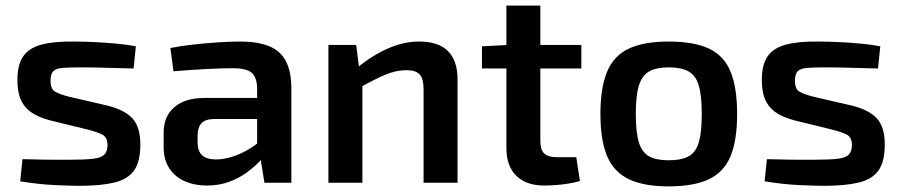

<svg xmlns="http://www.w3.org/2000/svg" viewBox="-20 -651 3213 684"><path d="M245 -503Q279 -503 318.5 -501Q358 -499 396 -495.5Q434 -492 464 -486L456 -407Q408 -408 360.5 -409.5Q313 -411 267 -411Q226 -411 202.5 -409Q179 -407 169.5 -397Q160 -387 160 -363Q160 -334 176 -324.5Q192 -315 228 -306L362 -275Q423 -260 451.5 -229.5Q480 -199 480 -136Q480 -75 457.5 -43.5Q435 -12 386.5 -0.5Q338 11 263 11Q234 11 177 8.5Q120 6 52 -5L60 -84Q80 -84 107.5 -83Q135 -82 166.5 -82Q198 -82 231 -82Q284 -82 312.5 -85.5Q341 -89 352 -100.5Q363 -112 363 -134Q363 -162 344.5 -171.5Q326 -181 290 -190L159 -222Q114 -234 89 -252.5Q64 -271 53 -298.5Q42 -326 42 -366Q42 -420 62.5 -450Q83 -480 127.5 -492Q172 -504 245 -503Z M836 -503Q895 -503 936 -487.5Q977 -472 997.5 -435Q1018 -398 1018 -333V0H922L905 -106L896 -120V-334Q896 -373 878 -390.5Q860 -408 809 -408Q771 -408 713.5 -405Q656 -402 598 -397L587 -480Q622 -487 666 -492Q710 -497 755 -500Q800 -503 836 -503ZM966 -302 965 -227H740Q710 -226 697 -211Q684 -196 684 -170V-143Q684 -113 700 -98Q716 -83 750 -83Q777 -83 810 -93.5Q843 -104 875.5 -125Q908 -146 934 -175V-112Q924 -97 905 -76.5Q886 -56 858.5 -36Q831 -16 795.5 -3Q760 10 717 10Q673 10 638 -5.5Q603 -21 583 -51.5Q563 -82 563 -127V-179Q563 -237 601.5 -269.5Q640 -302 707 -302Z M1473 -503Q1610 -503 1610 -368V0H1489V-331Q1489 -371 1475 -386Q1461 -401 1428 -401Q1391 -401 1352 -384.5Q1313 -368 1258 -337L1253 -410Q1308 -455 1363.5 -479Q1419 -503 1473 -503ZM1249 -491 1261 -395 1271 -381V0H1150V-491Z M1905 -631V-148Q1905 -118 1918.5 -104.5Q1932 -91 1965 -91H2033L2046 -6Q2029 -1 2005 3Q1981 7 1958 8.5Q1935 10 1919 10Q1855 10 1819.5 -24.5Q1784 -59 1784 -124V-631ZM2051 -491V-407H1697V-486L1793 -491Z M2362 -503Q2452 -503 2505.5 -478Q2559 -453 2582.5 -396Q2606 -339 2606 -245Q2606 -151 2582.5 -94.5Q2559 -38 2505.5 -12.5Q2452 13 2362 13Q2274 13 2220.5 -12.5Q2167 -38 2143 -94.5Q2119 -151 2119 -245Q2119 -339 2143 -396Q2167 -453 2220.5 -478Q2274 -503 2362 -503ZM2362 -411Q2318 -411 2292.5 -396.5Q2267 -382 2256 -346Q2245 -310 2245 -245Q2245 -180 2256 -144Q2267 -108 2292.5 -94Q2318 -80 2362 -80Q2407 -80 2433 -94Q2459 -108 2469.5 -144Q2480 -180 2480 -245Q2480 -310 2469.5 -346Q2459 -382 2433 -396.5Q2407 -411 2362 -411Z M2897 -503Q2931 -503 2970.5 -501Q3010 -499 3048 -495.5Q3086 -492 3116 -486L3108 -407Q3060 -408 3012.5 -409.5Q2965 -411 2919 -411Q2878 -411 2854.5 -409Q2831 -407 2821.5 -397Q2812 -387 2812 -363Q2812 -334 2828 -324.5Q2844 -315 2880 -306L3014 -275Q3075 -260 3103.5 -229.5Q3132 -199 3132 -136Q3132 -75 3109.5 -43.5Q3087 -12 3038.5 -0.5Q2990 11 2915 11Q2886 11 2829 8.5Q2772 6 2704 -5L2712 -84Q2732 -84 2759.5 -83Q2787 -82 2818.5 -82Q2850 -82 2883 -82Q2936 -82 2964.5 -85.5Q2993 -89 3004 -100.5Q3015 -112 3015 -134Q3015 -162 2996.5 -171.5Q2978 -181 2942 -190L2811 -222Q2766 -234 2741 -252.5Q2716 -271 2705 -298.5Q2694 -326 2694 -366Q2694 -420 2714.5 -450Q2735 -480 2779.5 -492Q2824 -504 2897 -503Z"/></svg>

Font: Exo 2 SemiBold
Style: Regular
Weight: 600
Designer: Natanael Gama
Foundry: Natanael Gama
Version: Version 2.010